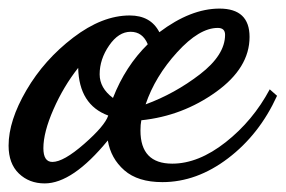

<svg xmlns="http://www.w3.org/2000/svg" viewBox="-48 -380 665 447"><path d="M533 -294Q533 -222 455 -166Q377 -110 281 -100Q279 -90 279 -76Q279 1 353 1Q414 1 477.5 -49Q541 -99 580 -172L597 -157Q556 -67 483 -11.5Q410 44 330 44Q273 44 241.5 16.5Q210 -11 203 -53Q121 47 56 47Q20 47 -4 24Q-28 1 -28 -41Q-28 -99 13.5 -170Q55 -241 122.5 -292.5Q190 -344 254 -344Q303 -344 323 -305Q396 -360 463 -360Q533 -360 533 -294ZM74 -3Q100 -3 148 -45Q196 -87 204 -111Q136 -136 134 -222Q100 -179 76.5 -125.5Q53 -72 53 -35Q53 -3 74 -3ZM459 -315Q416 -315 364.5 -258.5Q313 -202 291 -137Q359 -162 417.5 -207Q476 -252 476 -299Q476 -315 459 -315ZM184 -207Q184 -175 215 -152Q244 -226 296 -277Q284 -306 256 -306Q228 -306 206 -274Q184 -242 184 -207Z"/></svg>

Font: Dancing Script
Style: Bold
Weight: 700
Designer: Pablo Impallari
Foundry: Pablo Impallari. www.impallari.com Igino Marini. www.ikern.com
Version: Version 1.002